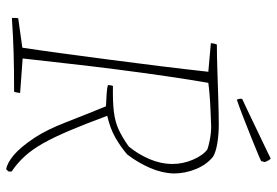

<svg xmlns="http://www.w3.org/2000/svg" viewBox="-154 -696 875 606"><g transform="rotate(90 283.0 -392.5)"><path d="M36 7Q36 1 36 -3.5Q36 -8 37 -13L130 -26Q138 -78 147.5 -148.5Q157 -219 167.5 -298.5Q178 -378 188 -459Q198 -540 206 -613L116 -621Q116 -631 120 -640Q152 -640 199 -641.5Q246 -643 293.5 -644.5Q341 -646 373 -646Q403 -646 431 -641.5Q459 -637 474 -628Q499 -608 513 -574Q527 -540 527 -504Q526 -467 509.5 -429Q493 -391 467 -357Q444 -337 414.5 -320Q385 -303 345 -294Q371 -224 391.5 -175.5Q412 -127 431 -93Q450 -59 471.5 -35Q493 -11 521 8V17L514 25Q494 22 469 1Q444 -20 414 -65Q389 -103 365.5 -163.5Q342 -224 315 -290Q295 -291 277 -292Q259 -293 248 -296Q248 -306 251 -312Q301 -311 333 -315Q365 -319 389.5 -330.5Q414 -342 442 -362Q466 -391 481.5 -427Q497 -463 497 -500Q497 -533 483.5 -564.5Q470 -596 451 -610Q444 -613 422 -617.5Q400 -622 378 -622Q356 -621 329.5 -620Q303 -619 279 -617Q255 -615 241 -613Q231 -556 220 -480.5Q209 -405 198.5 -323Q188 -241 179.5 -164Q171 -87 164 -27L273 -19Q272 -14 271.5 -9.5Q271 -5 269 0Q198 0 146.5 1.5Q95 3 36 7ZM294 -703Q291 -710 291 -715L292 -720L322 -734L466 -803L480 -810Q486 -805 491 -791L488 -780Q485 -778 463.5 -769Q442 -760 412 -748Q382 -736 350 -723.5Q318 -711 294 -703Z"/></g></svg>

Font: Labrada ExtraLight
Style: Italic
Weight: 200
Italic angle: -7°
Designer: Mercedes Jáuregui
Foundry: Omnibus-Type Team
Version: Version 1.000; ttfautohint (v1.8.4.7-5d5b)